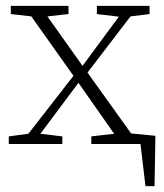

<svg xmlns="http://www.w3.org/2000/svg" viewBox="-20 -492 560 656"><path d="M311 -444V-472H491V-444L426 -436L279 -244L428 -36L511 -28L508 144H477L460 0H292V-26L370 -35L248 -209L118 -35L193 -26V0H10V-26L77 -35L231 -233L87 -436L17 -444V-472H214V-444L142 -436L262 -267L386 -435Z"/></svg>

Font: Source Serif Pro Light
Style: Regular
Weight: 300
Designer: Frank Grießhammer
Foundry: Adobe Systems Incorporated
Version: Version 3.001;hotconv 1.0.111;makeotfexe 2.5.65597